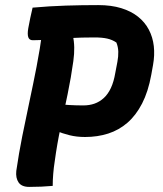

<svg xmlns="http://www.w3.org/2000/svg" viewBox="-20 -730 640 754"><path d="M187 0Q165 2 142 3Q119 4 95 4Q65 4 53 -13.5Q41 -31 44 -59Q54 -128 67.5 -195.5Q81 -263 95.5 -330.5Q110 -398 123.5 -467.5Q137 -537 147 -611L280 -617L266 -590Q271 -569 271.5 -544Q272 -519 268 -490Q259 -425 245.5 -360Q232 -295 218 -229.5Q204 -164 195 -97Q191 -72 189 -47Q187 -22 187 0ZM108 -700Q175 -706 238.5 -708Q302 -710 366 -710Q417 -710 456 -698Q495 -686 522 -664.5Q549 -643 564.5 -613.5Q580 -584 584 -549Q588 -514 581 -475L574 -436Q562 -370 538 -323.5Q514 -277 480.5 -248Q447 -219 405 -205.5Q363 -192 314 -192Q281 -192 253 -199Q225 -206 201 -216L178 -210L202 -321Q228 -319 253 -317.5Q278 -316 307 -316Q331 -316 351 -323Q371 -330 387.5 -345Q404 -360 415.5 -384.5Q427 -409 433 -445L441 -487Q445 -508 444.5 -527Q444 -546 437 -563Q421 -574 401 -578.5Q381 -583 351 -583Q300 -583 254.5 -580.5Q209 -578 172.5 -575Q136 -572 109 -572Q95 -572 91 -584Q87 -596 91 -619Q95 -641 99 -660Q103 -679 108 -700Z"/></svg>

Font: Rec Mono Semicasual
Style: Bold Italic
Weight: 700
Italic angle: -10°
Version: Version 1.085; ttfautohint (v1.8.4.7-5d5b)